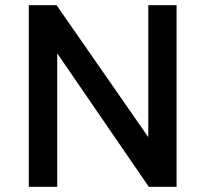

<svg xmlns="http://www.w3.org/2000/svg" viewBox="-20 -720 792 740"><path d="M91 0V-700H198L551.5 -191.5V-700H660.5V0H553.5L200.5 -514.5V0Z"/></svg>

Font: Geologica EX
Style: Regular
Weight: 400
Designer: Sindre Bremnes, Frode Helland
Foundry: Monokrom Skriftforlag AS
Version: Version 1.010;gftools[0.9.28]